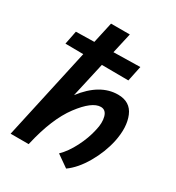

<svg xmlns="http://www.w3.org/2000/svg" viewBox="-174 -818 861 938"><g transform="rotate(30 257.0 -349.5)"><path d="M381 -428Q450 -428 474.5 -369.5Q499 -311 481 -225Q466 -155 427.5 -88.5Q389 -22 341 12L274 -35Q308 -68 335 -121Q362 -174 373 -225Q384 -270 375 -302Q366 -334 338 -334Q289 -334 224.5 -248Q160 -162 124 -5L123 0H21L134 -514L33 -515L48 -591L151 -593L177 -711H283L257 -596L407 -599L389 -513L239 -514L195 -318Q279 -428 381 -428Z"/></g></svg>

Font: EauTest
Style: Bold Italic
Weight: 700
Italic angle: -12°
Designer: Christian Thalmann (Catharsis Fonts)
Version: Version 0.001;PS 000.001;hotconv 1.0.88;makeotf.lib2.5.64775